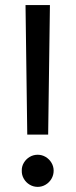

<svg xmlns="http://www.w3.org/2000/svg" viewBox="-20 -727 297 753"><path d="M168.9 -199.2H86.9L80.1 -707H175.8ZM65.4 -57.6Q64.9 -74.2 73.5 -88.6Q82 -103 96.4 -111.6Q110.8 -120.1 127.9 -120.1Q144.5 -120.1 158.9 -111.6Q173.3 -103 181.9 -88.6Q190.4 -74.2 190.4 -57.6Q190.4 -40.5 181.9 -25.9Q173.3 -11.2 158.9 -2.7Q144.5 5.9 127.9 5.9Q110.8 5.9 96.4 -2.7Q82 -11.2 73.5 -25.9Q64.9 -40.5 65.4 -57.6Z"/></svg>

Font: Pretendard GOV
Style: Regular
Weight: 400
Designer: Base glyphs from Inter by Rasmus Andersson; Hangeul glyphs from Noto Sans CJK(Source Han Sans) by Jang Soo-young and Kan
Foundry: Kil Hyung-jin
Version: Version 1.309